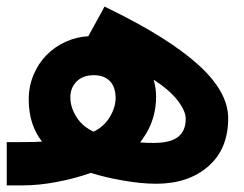

<svg xmlns="http://www.w3.org/2000/svg" viewBox="-30 -561 739 581"><path d="M253.4 -162.7Q284.6 -177.8 302 -206.5Q319.4 -235.3 319.9 -263.5Q319.9 -297.7 302.5 -315.6Q285.1 -333.5 253.9 -333.5Q221.2 -333.5 202 -314.6Q182.9 -295.7 182.9 -266Q182.9 -236.3 201.3 -207.1Q219.6 -177.8 253.4 -162.7ZM303.8 -532.5Q480.1 -446.3 570.3 -364.7Q660.5 -283.1 660.5 -203Q660.5 -109.8 600 -57.4Q539.5 -5 442.8 -5Q396.5 -5 341.3 -14.9Q286.1 -24.7 244.8 -37.8Q198 -21.2 143.1 -10.6Q88.2 0 37.8 0H-9.6V-20.2V-110.8V-131H31.7Q77.6 -131 97.2 -132.5Q56.9 -183.9 56.9 -259.9Q56.9 -299.7 71.5 -334.5Q86.1 -369.3 110.6 -394.2Q135 -419.1 168 -434.3Q201 -449.4 237.3 -451.4L238.8 -454.4L277.1 -523.9L286.1 -541.1ZM434.8 -319.9Q442.3 -295.7 442.3 -268.5Q442.3 -239.3 435.8 -213.9Q429.2 -188.4 419.1 -169.3Q409.1 -150.1 394 -130Q412.6 -128.5 434.3 -128.5Q486.1 -128.5 509.1 -146.9Q532 -165.2 532 -201.5Q532 -225.2 507.6 -256.9Q483.1 -288.7 434.8 -319.9Z"/></svg>

Font: Vazir FD
Style: Bold
Weight: 700
Foundry: DejaVu fonts team - Redesigned by Saber Rastikerdar
Version: Version 21.10;October 20, 2019;FontCreator 12.0.0.2547 64-bi